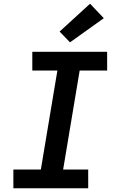

<svg xmlns="http://www.w3.org/2000/svg" viewBox="-20 -1014 640 1034"><path d="M52 0V-101H200L289 -634H154V-735H557V-634H409L320 -101H455V0ZM357 -786 301 -844 465 -994 539 -916Z"/></svg>

Font: Iosevka Curly Extended Oblique
Style: Bold
Weight: 700
Width: 7
Italic angle: -9°
Monospace: yes
Designer: Belleve Invis
Foundry: Belleve Invis
Version: Version 11.1.0; ttfautohint (v1.8.3)